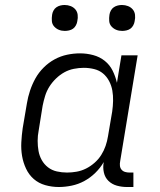

<svg xmlns="http://www.w3.org/2000/svg" viewBox="-20 -742 640 770"><path d="M216 8Q188 8 161.5 0.5Q135 -7 115.5 -24Q96 -41 84.5 -65.5Q73 -90 68.5 -116.5Q64 -143 65.5 -171.5Q67 -200 71 -228L88 -328Q92 -353 100.5 -378.5Q109 -404 122 -427.5Q135 -451 155 -471Q175 -491 199 -504Q223 -517 249 -522.5Q275 -528 301 -528Q328 -528 354 -521Q380 -514 400 -498Q420 -482 431.5 -459Q443 -436 449 -410L467 -520H532L462 -96Q460 -86 461 -77Q462 -68 467.5 -61.5Q473 -55 481.5 -52.5Q490 -50 499 -50H515V8H489Q468 8 448.5 2.5Q429 -3 415 -16.5Q401 -30 396.5 -50.5Q392 -71 396 -92Q382 -68 362 -48.5Q342 -29 318 -16Q294 -3 267.5 2.5Q241 8 216 8ZM249 -50Q268 -50 287.5 -53.5Q307 -57 325 -66Q343 -75 359 -89Q375 -103 386 -120.5Q397 -138 403.5 -157Q410 -176 413 -195L430 -295Q433 -316 433.5 -337.5Q434 -359 430.5 -379Q427 -399 417.5 -417Q408 -435 393 -447.5Q378 -460 357.5 -465Q337 -470 316 -470Q297 -470 276.5 -466Q256 -462 238 -452Q220 -442 204.5 -427Q189 -412 178 -394.5Q167 -377 161 -357.5Q155 -338 151 -318L135 -218Q131 -198 131 -177Q131 -156 134.5 -136.5Q138 -117 147.5 -100Q157 -83 172.5 -71Q188 -59 208 -54.5Q228 -50 249 -50ZM470 -618Q457 -618 446 -622.5Q435 -627 427 -636Q419 -645 418 -657.5Q417 -670 419 -683Q420 -691 424.5 -699.5Q429 -708 436.5 -713Q444 -718 452.5 -720Q461 -722 469 -722Q482 -722 493.5 -717.5Q505 -713 512.5 -704Q520 -695 521.5 -682.5Q523 -670 520 -657Q519 -649 514.5 -640.5Q510 -632 503 -627Q496 -622 487 -620Q478 -618 470 -618ZM240 -618Q227 -618 216 -622.5Q205 -627 197 -636Q189 -645 188 -657.5Q187 -670 189 -683Q190 -691 194.5 -699.5Q199 -708 206.5 -713Q214 -718 222.5 -720Q231 -722 239 -722Q252 -722 263.5 -717.5Q275 -713 282.5 -704Q290 -695 291.5 -682.5Q293 -670 290 -657Q289 -649 284.5 -640.5Q280 -632 273 -627Q266 -622 257 -620Q248 -618 240 -618Z"/></svg>

Font: Iosevka Etoile Light
Style: Italic
Weight: 300
Italic angle: -9°
Designer: Belleve Invis
Foundry: Belleve Invis
Version: Version 22.1.2; ttfautohint (v1.8.4)